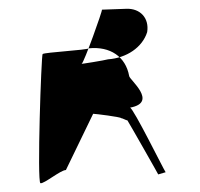

<svg xmlns="http://www.w3.org/2000/svg" viewBox="-20 -515 455 437"><path d="M72 -98C80 -96 118 -128 130 -128L192 -256C197 -256 254 -249 256 -246C259 -246 267 -241 270 -241C274 -235 344 -112 340 -118L357 -123C352 -130 284 -268 276 -270C341 -282 274 -334 274 -342C266 -386 231 -410 182 -405C178 -401 82 -396 77 -392C74 -390 64 -101 72 -98ZM166 -370C171 -372 214 -492 212 -493L268 -495C299 -496 320 -474 315 -442C304 -407 268 -383 226 -380C220 -378 159 -368 166 -370Z"/></svg>

Font: pokerface
Style: Regular
Weight: 400
Version: Version 1